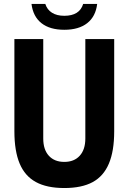

<svg xmlns="http://www.w3.org/2000/svg" viewBox="-20 -924 642 958"><path d="M464.8 -904.3Q457.5 -841.8 415.3 -808.6Q373 -775.4 300.8 -775.4Q229 -775.4 187 -808.3Q145 -841.3 137.2 -904.3H206.1Q215.3 -875.5 239.5 -860.4Q263.7 -845.2 300.8 -845.2Q377 -845.2 395 -904.3ZM442.9 -15.6Q388.2 14.2 300.8 14.2Q213.4 14.2 158.7 -15.9Q104 -45.9 78.1 -107.9Q51.8 -170.4 51.8 -269V-729H195.8V-232.9Q195.8 -177.7 223.6 -147Q251.5 -116.2 300.8 -116.2Q350.1 -116.2 377.9 -147Q405.8 -177.7 405.8 -232.9V-729H549.8V-269Q549.8 -170.4 523.4 -107.9Q497.1 -45.4 442.9 -15.6Z"/></svg>

Font: Hack
Style: Bold
Weight: 700
Monospace: yes
Designer: Christopher Simpkins
Foundry: Christopher Simpkins
Version: Version 2.017